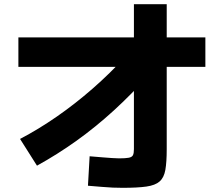

<svg xmlns="http://www.w3.org/2000/svg" viewBox="-20 -842 1040 919"><path d="M76 -177Q164 -223 252 -284Q340 -345 423.5 -418Q507 -491 579 -570L694 -485Q611 -392 524.5 -313Q438 -234 346.5 -168.5Q255 -103 157 -49ZM567 57Q543 57 519.5 56Q496 55 467.5 52.5Q439 50 401 47L409 -94Q443 -91 469.5 -89Q496 -87 516 -85.5Q536 -84 550 -84Q581 -84 596.5 -87Q612 -90 616.5 -99.5Q621 -109 621 -128V-822H778V-128Q778 -66 771.5 -29Q765 8 744 26.5Q723 45 680.5 51Q638 57 567 57ZM68 -522V-663H963V-522Z"/></svg>

Font: M PLUS 2 Thin ExtraBold
Style: Regular
Weight: 800
Version: Version 1.001